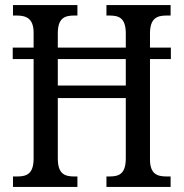

<svg xmlns="http://www.w3.org/2000/svg" viewBox="-20 -734 721 754"><path d="M31 0H284V-41H271C233 -41 207 -52 207 -112V-349H474V-113C474 -52 449 -41 410 -41H398V0H650V-41H634C597 -41 569 -51 569 -108V-502H651V-547H569V-602C569 -662 596 -673 634 -673H650V-714H398V-673H410C449 -673 474 -662 474 -602V-547H207V-603C207 -662 233 -673 271 -673H284V-714H31V-673H45C83 -673 112 -662 112 -605V-547H30V-502H112V-112C112 -52 86 -41 48 -41H31ZM207 -398V-502H474V-398Z"/></svg>

Font: Noto Serif Khmer Condensed
Style: Regular
Weight: 400
Width: 3
Designer: Danh Hong and the Monotype Design Team
Foundry: Monotype Imaging Inc.
Version: Version 2.004